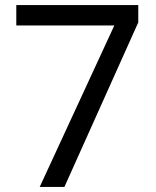

<svg xmlns="http://www.w3.org/2000/svg" viewBox="-20 -734 612 754"><path d="M136 0 429 -634H44V-714H523V-646L233 0Z"/></svg>

Font: Noto Sans Tifinagh APT
Style: Regular
Weight: 400
Designer: JamraPatel
Foundry: JamraPatel LLC
Version: Version 2.006; ttfautohint (v1.8.4.7-5d5b)